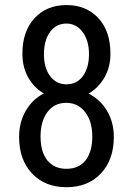

<svg xmlns="http://www.w3.org/2000/svg" viewBox="-20 -741 534 770"><path d="M422.9 -525.4Q422.9 -472.2 399.2 -430.7Q375.5 -389.2 335.4 -365.7Q382.8 -341.3 409.7 -295.7Q436.5 -250 436.5 -191.9Q436.5 -100.1 384.5 -45.2Q332.5 9.8 246.6 9.8Q160.6 9.8 108.6 -45.2Q56.6 -100.1 56.6 -191.9Q56.6 -250.5 83.3 -296.6Q109.9 -342.8 155.8 -366.2Q115.7 -389.6 92.8 -430.9Q69.8 -472.2 69.8 -525.4Q69.8 -615.2 118.4 -668Q167 -720.7 246.6 -720.7Q325.7 -720.7 374.3 -668.5Q422.9 -616.2 422.9 -525.4ZM350.1 -193.8Q350.1 -254.9 321.3 -291.7Q292.5 -328.6 245.6 -328.6Q197.8 -328.6 170.2 -291.5Q142.6 -254.4 142.6 -193.8Q142.6 -132.3 169.7 -98.1Q196.8 -64 246.6 -64Q296.4 -64 323.2 -98.1Q350.1 -132.3 350.1 -193.8ZM336.9 -523.9Q336.9 -578.1 311.5 -612.3Q286.1 -646.5 246.6 -646.5Q205.1 -646.5 180.7 -612.8Q156.2 -579.1 156.2 -523.9Q156.2 -468.3 181.2 -435.5Q206.1 -402.8 246.6 -402.8Q288.1 -402.8 312.5 -436Q336.9 -469.2 336.9 -523.9Z"/></svg>

Font: Roboto Condensed
Style: Regular
Weight: 400
Designer: Google
Version: Version 2.001047; 2015